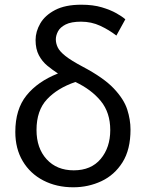

<svg xmlns="http://www.w3.org/2000/svg" viewBox="-20 -785 628 815"><path d="M291 10Q220 10 164 -19Q108 -48 76.5 -101Q45 -154 45 -225Q45 -321 92.5 -380Q140 -439 226 -473Q203 -488 181 -506Q159 -524 145 -550.5Q131 -577 131 -615Q131 -651 151 -685.5Q171 -720 214 -742.5Q257 -765 325 -765Q375 -765 412 -754Q449 -743 474.5 -728.5Q500 -714 512 -703L474 -634Q443 -658 405.5 -675.5Q368 -693 324 -693Q282 -693 258.5 -681Q235 -669 226 -651.5Q217 -634 217 -618Q217 -601 225 -584Q233 -567 257.5 -547.5Q282 -528 331 -502Q420 -455 463 -409.5Q506 -364 520 -320.5Q534 -277 534 -235Q534 -150 500 -96Q466 -42 410.5 -16Q355 10 291 10ZM293 -62Q367 -62 407.5 -110.5Q448 -159 448 -233Q448 -307 408 -356Q368 -405 300 -437Q224 -411 179.5 -363.5Q135 -316 135 -233Q135 -156 178 -109Q221 -62 293 -62Z"/></svg>

Font: Noto Sans Living
Style: Regular
Weight: 400
Designer: Monotype Design Team
Foundry: Monotype Imaging Inc.
Version: Version 2.013; ttfautohint (v1.8.4.7-5d5b)